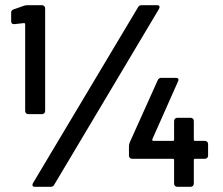

<svg xmlns="http://www.w3.org/2000/svg" viewBox="-20 -720 859 740"><path d="M70 -697Q78 -700 85 -700H142Q147 -700 150.5 -696.5Q154 -693 154 -688V-292Q154 -287 150.5 -283.5Q147 -280 142 -280H89Q84 -280 80.5 -283.5Q77 -287 77 -292V-627Q77 -631 72 -631L36 -627H34Q23 -627 23 -638V-671Q23 -681 33 -684ZM115 0Q108 0 106.5 -2.5Q105 -5 105 -7Q105 -10 107 -14L512 -692Q516 -700 526 -700H585Q592 -700 593.5 -697.5Q595 -695 595 -693Q595 -690 593 -686L189 -8Q185 0 175 0ZM770 -177Q775 -177 778.5 -173.5Q782 -170 782 -165V-120Q782 -115 778.5 -111.5Q775 -108 770 -108H732Q727 -108 727 -103V-12Q727 -7 723.5 -3.5Q720 0 715 0H663Q658 0 654.5 -3.5Q651 -7 651 -12V-103Q651 -108 646 -108H489Q484 -108 480.5 -111.5Q477 -115 477 -120V-156Q477 -162 480 -171L588 -411Q592 -420 602 -420H657Q664 -420 666 -417.5Q668 -415 668 -413Q668 -410 666 -406L567 -183Q567 -182 567 -181Q567 -180 567.5 -178.5Q568 -177 570 -177H646Q651 -177 651 -182V-254Q651 -259 654.5 -262.5Q658 -266 663 -266H715Q720 -266 723.5 -262.5Q727 -259 727 -254V-182Q727 -177 732 -177Z"/></svg>

Font: LinhAnh SemBd
Style: Regular
Weight: 600
Monospace: yes
Designer: Jeremy Tribby
Foundry: Tribby Type
Version: Version 1.408